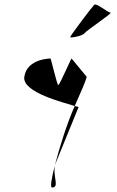

<svg xmlns="http://www.w3.org/2000/svg" viewBox="-20 -798 520 853"><path d="M88 -457C77 -387 266 -342 312 -327C340 -390 362 -440 365 -457L298 -538C299 -546 245 -420 239 -420C233 -420 205 -546 204 -538C204 -538 100 -538 88 -457ZM292 -633C290 -628 347 -638 355 -650C363 -662 484 -742 471 -742C459 -742 406 -788 398 -776C388 -766 293 -641 292 -633ZM224 -65C209 -6 202 35 211 35C246 35 214 -12 224 -65ZM224 -65 329 -322C329 -323 323 -325 312 -327C275 -244 244 -140 224 -65ZM224 -65Z"/></svg>

Font: Ampere
Style: UltCndIta
Weight: 400
Version: Version 1